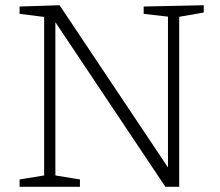

<svg xmlns="http://www.w3.org/2000/svg" viewBox="-20 -715 843 735"><path d="M530 -690 760 -695V-667L656 -649L666 -662V0H613L184 -642L192 -643V-33L182 -45L286 -28V0H55V-28L159 -45L149 -33V-662L158 -649L55 -662V-690L208 -695L631 -62L623 -61V-662L634 -650L530 -662Z"/></svg>

Font: Bitter Thin Light
Style: Regular
Weight: 300
Version: Version 2.002